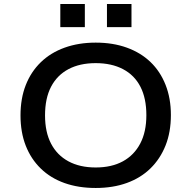

<svg xmlns="http://www.w3.org/2000/svg" viewBox="-20 -926 952 955"><path d="M456 9Q370 9 301 -15.5Q232 -40 183 -87.5Q134 -135 108 -201.5Q82 -268 82 -352Q82 -436 108 -502.5Q134 -569 183 -616.5Q232 -664 301.5 -689Q371 -714 456 -714Q542 -714 611 -689Q680 -664 728.5 -617.5Q777 -571 803.5 -504Q830 -437 830 -354Q830 -269 803.5 -202.5Q777 -136 728.5 -88.5Q680 -41 611 -16Q542 9 456 9ZM456 -93Q535 -93 591 -123.5Q647 -154 677.5 -212Q708 -270 708 -353Q708 -437 678.5 -494.5Q649 -552 592 -582Q535 -612 456 -612Q377 -612 320.5 -582Q264 -552 234 -494.5Q204 -437 204 -352Q204 -269 234 -211.5Q264 -154 320.5 -123.5Q377 -93 456 -93ZM512 -791V-906H634V-791ZM280 -791V-906H402V-791Z"/></svg>

Font: Nunito Sans 7pt SemiExpanded SemiBold
Style: Regular
Weight: 600
Width: 6
Designer: Vernon Adams
Foundry: Vernon Adams
Version: Version 3.101;gftools[0.9.27]